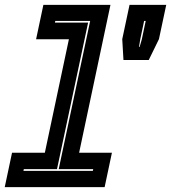

<svg xmlns="http://www.w3.org/2000/svg" viewBox="-54 -770 704 790"><path d="M-34.5 0 -4.5 -141.5H130.5L229.5 -608.5H94.5L124.5 -750H400.5L271.5 -141.5H406.5L376.5 0ZM42.5 -67H328L329.5 -74H187.5L317 -684H173.5L172 -677H308.5L180.5 -74H44ZM454 -523 449 -609 479 -750H630L600 -609L558 -523ZM518 -577H520.5L529.5 -608L545.5 -684H539L523 -608Z"/></svg>

Font: Tourney Thin ExtraBold
Style: Italic
Weight: 800
Italic angle: -12°
Version: Version 1.015